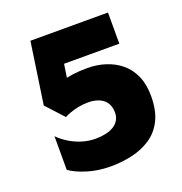

<svg xmlns="http://www.w3.org/2000/svg" viewBox="-124 -777 853 898"><g transform="rotate(-20 302.5 -327.5)"><path d="M278 13Q213 13 158.5 -4.5Q104 -22 77 -43V-210Q95 -191 123 -173Q151 -155 185 -144Q219 -133 254 -133Q281 -133 304.5 -138Q328 -143 345 -153.5Q362 -164 371.5 -180Q381 -196 381 -217Q381 -247 368 -266.5Q355 -286 331.5 -295.5Q308 -305 279 -305Q253 -305 228.5 -300Q204 -295 185.5 -288Q167 -281 158 -276L79 -362L124 -668H510V-513H235L208 -335L93 -379Q134 -420 192.5 -438.5Q251 -457 330 -457Q377 -457 419.5 -443.5Q462 -430 495 -403Q528 -376 547 -333.5Q566 -291 566 -232Q566 -161 542.5 -113.5Q519 -66 478 -38.5Q437 -11 385 1Q333 13 278 13Z"/></g></svg>

Font: Maven Pro ExtraBold
Style: Regular
Weight: 800
Designer: Joe Prince
Foundry: Joe Prince
Version: Version 2.100